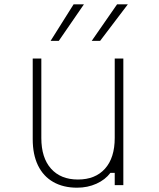

<svg xmlns="http://www.w3.org/2000/svg" viewBox="-20 -860 740 892"><path d="M553 -588V0H513V-57H493Q469 -25 428 -6.5Q387 12 338 12Q274 12 227.5 -14.5Q181 -41 156.5 -91.5Q132 -142 132 -213V-588H172V-219Q172 -127 217 -76.5Q262 -26 342 -26Q423 -26 468 -76.5Q513 -127 513 -219V-588ZM215 -670 322 -840H370L253 -670ZM406 -670 524 -840H574L445 -670Z"/></svg>

Font: Martian Mono SemiExpanded Thin
Style: Regular
Weight: 250
Monospace: yes
Version: Version 0.930